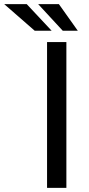

<svg xmlns="http://www.w3.org/2000/svg" viewBox="-140 -916 432 936"><path d="M183.6 -710.9V0H89.4V-710.9ZM-9.8 -896 111.8 -766.1H29.3L-119.6 -896ZM147 -896 239.3 -766.1H166L45.9 -896Z"/></svg>

Font: Roboto21382017
Style: Regular
Weight: 400
Designer: Christian Robertson
Foundry: Google
Version: Version 2.138; 2017